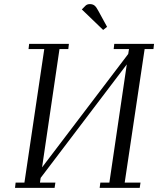

<svg xmlns="http://www.w3.org/2000/svg" viewBox="-20 -916 771 936"><path d="M53.2 0 56.2 -25.9H99.1L195.8 -676.8H119.1L122.1 -702.1H315.9L313 -676.8H270L185.1 -100.1L605 -652.8L608.9 -676.8H534.2L537.1 -702.1H731L728 -676.8H685.1L587.9 -25.9H665L661.1 0H465.8L469.2 -25.9H513.2L598.1 -602.1L178.2 -48.8L174.8 -25.9H250L246.1 0ZM378.9 -870.1 397.9 -889.2Q405.8 -896 418 -896Q432.1 -896 440.9 -888.9Q449.7 -881.8 459 -863.8L502 -785.2L482.9 -770Z"/></svg>

Font: Dehuti
Style: Italic
Weight: 400
Version: Version 1.2